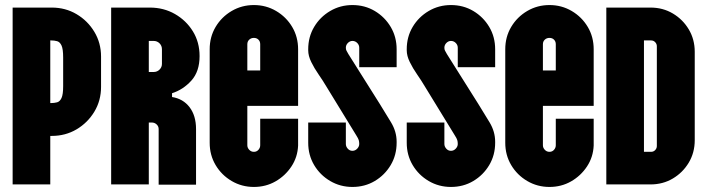

<svg xmlns="http://www.w3.org/2000/svg" viewBox="-20 -730 2804 760"><path d="M30 0V-700H185Q239 -700 283 -674Q327 -648 353.5 -604Q380 -560 380 -506V-386Q380 -332 353.5 -288Q327 -244 283 -218Q239 -192 185 -192H179V0ZM179 -322H182Q195 -322 206 -325Q217 -328 223.5 -342Q230 -356 230 -389V-502Q230 -536 223.5 -550Q217 -564 206 -567Q195 -570 182 -570H179Z M569 0H420V-700H573Q628 -700 672.5 -674.5Q717 -649 743.5 -606Q770 -563 770 -508Q770 -447 737.5 -411Q705 -375 661 -361V-346Q705 -339 730.5 -305.5Q756 -272 756 -219V1H608V-219Q608 -230 600 -237.5Q592 -245 581 -245H569ZM569 -445H588Q602 -445 611.5 -454.5Q621 -464 621 -477V-535Q621 -549 611.5 -558.5Q602 -568 588 -568H569Z M985 10Q937 10 897 -13.5Q857 -37 833.5 -76.5Q810 -116 810 -165V-535Q810 -584 833.5 -623.5Q857 -663 897 -686.5Q937 -710 985 -710Q1033 -710 1073 -686.5Q1113 -663 1136.5 -623.5Q1160 -584 1160 -535V-311H959V-155Q959 -145 966.5 -137Q974 -129 985 -129Q996 -129 1003 -137Q1010 -145 1010 -155V-260H1160V-154Q1158 -108 1133.5 -71Q1109 -34 1070.5 -12Q1032 10 985 10ZM959 -451H1010V-555Q1010 -566 1003 -573Q996 -580 985 -580Q974 -580 966.5 -573Q959 -566 959 -555Z M1375 10Q1327 10 1287 -13.5Q1247 -37 1223.5 -76.5Q1200 -116 1200 -165V-245H1349V-160Q1349 -150 1356.5 -141.5Q1364 -133 1375 -133Q1386 -133 1394 -141.5Q1402 -150 1402 -160Q1402 -169 1400 -175.5Q1398 -182 1391 -193L1271 -389Q1258 -411 1241 -435.5Q1224 -460 1212 -484.5Q1200 -509 1200 -531V-535Q1200 -584 1223.5 -623.5Q1247 -663 1287 -686.5Q1327 -710 1375 -710Q1424 -710 1463.5 -686.5Q1503 -663 1526.5 -623.5Q1550 -584 1550 -535V-464H1402V-541Q1402 -552 1394 -560Q1386 -568 1375 -568Q1365 -568 1357 -560Q1349 -552 1349 -541Q1349 -534 1351.5 -529.5Q1354 -525 1359 -516L1483 -319Q1506 -282 1528 -245.5Q1550 -209 1550 -169V-165Q1550 -116 1526.5 -76.5Q1503 -37 1463.5 -13.5Q1424 10 1375 10Z M1765 10Q1717 10 1677 -13.5Q1637 -37 1613.5 -76.5Q1590 -116 1590 -165V-245H1739V-160Q1739 -150 1746.5 -141.5Q1754 -133 1765 -133Q1776 -133 1784 -141.5Q1792 -150 1792 -160Q1792 -169 1790 -175.5Q1788 -182 1781 -193L1661 -389Q1648 -411 1631 -435.5Q1614 -460 1602 -484.5Q1590 -509 1590 -531V-535Q1590 -584 1613.5 -623.5Q1637 -663 1677 -686.5Q1717 -710 1765 -710Q1814 -710 1853.5 -686.5Q1893 -663 1916.5 -623.5Q1940 -584 1940 -535V-464H1792V-541Q1792 -552 1784 -560Q1776 -568 1765 -568Q1755 -568 1747 -560Q1739 -552 1739 -541Q1739 -534 1741.5 -529.5Q1744 -525 1749 -516L1873 -319Q1896 -282 1918 -245.5Q1940 -209 1940 -169V-165Q1940 -116 1916.5 -76.5Q1893 -37 1853.5 -13.5Q1814 10 1765 10Z M2155 10Q2107 10 2067 -13.5Q2027 -37 2003.5 -76.5Q1980 -116 1980 -165V-535Q1980 -584 2003.5 -623.5Q2027 -663 2067 -686.5Q2107 -710 2155 -710Q2203 -710 2243 -686.5Q2283 -663 2306.5 -623.5Q2330 -584 2330 -535V-311H2129V-155Q2129 -145 2136.5 -137Q2144 -129 2155 -129Q2166 -129 2173 -137Q2180 -145 2180 -155V-260H2330V-154Q2328 -108 2303.5 -71Q2279 -34 2240.5 -12Q2202 10 2155 10ZM2129 -451H2180V-555Q2180 -566 2173 -573Q2166 -580 2155 -580Q2144 -580 2136.5 -573Q2129 -566 2129 -555Z M2380 0V-700H2555Q2604 -700 2643.5 -676.5Q2683 -653 2706.5 -613.5Q2730 -574 2730 -525V-175Q2730 -126 2706.5 -86.5Q2683 -47 2643.5 -23.5Q2604 0 2555 0ZM2529 -129H2557Q2567 -129 2573.5 -136Q2580 -143 2580 -152V-547Q2580 -556 2573.5 -563Q2567 -570 2557 -570H2529Z"/></svg>

Font: Vina Sans
Style: Regular
Weight: 400
Designer: Andree Nguyen
Foundry: Nguyen Type Foundry
Version: Version 1.002; ttfautohint (v1.8.4.7-5d5b);gftools[0.9.28]